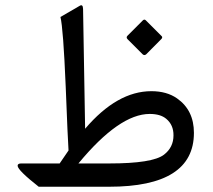

<svg xmlns="http://www.w3.org/2000/svg" viewBox="-20 -709 807 729"><path d="M533.7 -631.8 594.2 -571.3Q598.1 -566.9 592.8 -561L535.2 -502.9Q527.8 -496.6 521 -503.4L464.4 -560.1Q457.5 -566.9 464.4 -573.7L522.5 -631.8Q528.3 -637.2 533.7 -631.8ZM277.8 -88.4H395.5Q559.1 -88.4 602.5 -121.6Q638.7 -149.4 638.7 -194.8Q639.2 -234.4 611.3 -257.8Q589.4 -276.4 548.3 -276.4Q433.1 -276.4 277.8 -88.4ZM394.5 0Q394.5 0 127 0Q47.4 -62.5 46.9 -79.6Q46.9 -88.4 60.5 -88.4H206.5Q223.1 -113.3 240.2 -137.7Q237.3 -178.7 229.5 -379.9Q220.2 -601.6 209.5 -644.5L282.7 -687Q294.9 -694.3 295.4 -674.8L303.2 -220.2Q424.8 -362.8 554.7 -362.8Q613.3 -362.8 652.3 -335.4Q716.3 -290.5 716.3 -204.6Q716.3 0 394.5 0Z"/></svg>

Font: Sahel WOL
Style: WOL
Weight: 400
Foundry: Saber Rastikerdar (saber.rastikerdar@gmail.com)
Version: Version 1.0.0-alpha22